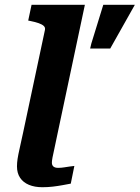

<svg xmlns="http://www.w3.org/2000/svg" viewBox="-20 -778 584 803"><path d="M168 -653Q170 -663 163 -669.5Q156 -676 142 -681Q128 -686 108 -690L98 -692L112 -758H335L220 -216Q213 -180 207.5 -156.5Q202 -133 199.5 -119Q197 -105 197 -98Q197 -87 203.5 -81.5Q210 -76 223 -76Q236 -76 248 -78Q260 -80 271 -81.5Q282 -83 291 -84L276 -10Q260 -7 241 -3.5Q222 0 201 2.5Q180 5 157 5Q125 5 101 -5Q77 -15 64 -34.5Q51 -54 51 -82Q51 -97 53.5 -113.5Q56 -130 62 -156.5Q68 -183 77 -225ZM441 -575 544 -758H412L362 -596L357 -575Z"/></svg>

Font: Roboto Serif SemiBold
Style: Italic
Weight: 600
Italic angle: -10°
Version: Version 1.007